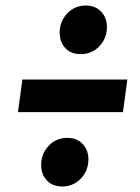

<svg xmlns="http://www.w3.org/2000/svg" viewBox="-20 -679 507 695"><path d="M129 -82Q129 -122 156 -151Q183 -180 224 -180Q258 -180 279 -158Q300 -136 300 -102Q300 -61 272.5 -32.5Q245 -4 205 -4Q170 -4 149.5 -26Q129 -48 129 -82ZM196 -561Q196 -601 223 -630Q250 -659 291 -659Q325 -659 346 -637Q367 -615 367 -581Q367 -540 339.5 -511.5Q312 -483 272 -483Q237 -483 216.5 -505Q196 -527 196 -561ZM45 -273 61 -391H441L425 -273Z"/></svg>

Font: Fira Sans Condensed
Style: Bold Italic
Weight: 700
Width: 3
Italic angle: -8°
Designer: Carrois Corporate & Edenspiekermann AG
Foundry: Carrois Corporate GbR & Edenspiekermann AG
Version: Version 4.203